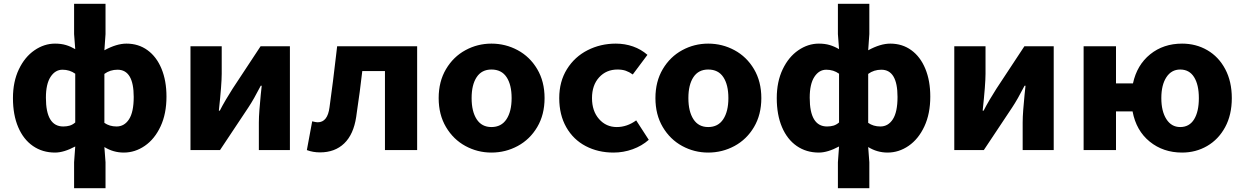

<svg xmlns="http://www.w3.org/2000/svg" viewBox="-20 -788 6531 1008"><path d="M369 64 375 -19Q315 13 269 13Q203 13 153 -21.5Q103 -56 75.5 -120.5Q48 -185 48 -273Q48 -359 79 -424Q110 -489 161 -524Q212 -559 269 -559Q301 -559 326 -551.5Q351 -544 375 -530L369 -609V-768H534V-609L528 -524Q592 -559 644 -559Q707 -559 754.5 -524.5Q802 -490 828 -427Q854 -364 854 -281Q854 -191 823 -124.5Q792 -58 740.5 -22.5Q689 13 630 13Q575 13 528 -16L534 64V200H369ZM375 -145V-401Q346 -422 308 -422Q270 -422 245.5 -384.5Q221 -347 221 -275Q221 -124 312 -124Q331 -124 346 -128.5Q361 -133 375 -145ZM682 -279Q682 -422 597 -422Q558 -422 528 -400V-143Q555 -124 592 -124Q633 -124 657.5 -162Q682 -200 682 -279Z M980 -545H1144V-401Q1144 -346 1129 -207H1134Q1146 -231 1166 -265Q1186 -299 1201 -322L1348 -545H1502V0H1339V-145Q1339 -173 1342 -212Q1345 -251 1349 -291L1354 -338H1349Q1312 -266 1284 -224L1135 0H980Z M1591 0 1619 -151Q1639 -146 1648 -146Q1700 -146 1710 -225Q1729 -362 1744 -494L1750 -545H2170V0H2001V-415H1882Q1869 -301 1854 -203L1850 -174Q1836 -82 1787 -35Q1738 12 1660 12Q1623 12 1591 0Z M2283 -273Q2283 -360 2321.5 -425Q2360 -490 2423.5 -524.5Q2487 -559 2560 -559Q2634 -559 2698 -524.5Q2762 -490 2800.5 -425Q2839 -360 2839 -273Q2839 -186 2800.5 -121Q2762 -56 2698 -21.5Q2634 13 2560 13Q2487 13 2423.5 -21.5Q2360 -56 2321.5 -121Q2283 -186 2283 -273ZM2666 -273Q2666 -343 2639.5 -383Q2613 -423 2560 -423Q2509 -423 2482.5 -383Q2456 -343 2456 -273Q2456 -203 2482.5 -162Q2509 -121 2560 -121Q2612 -121 2639 -162Q2666 -203 2666 -273Z M2916 -273Q2916 -360 2956.5 -425Q2997 -490 3065 -524.5Q3133 -559 3213 -559Q3261 -559 3303.5 -544Q3346 -529 3379 -500L3302 -397Q3284 -410 3265.5 -416.5Q3247 -423 3222 -423Q3163 -423 3125.5 -382Q3088 -341 3088 -273Q3088 -205 3125 -163Q3162 -121 3218 -121Q3272 -121 3320 -156L3386 -54Q3350 -22 3301.5 -4.5Q3253 13 3201 13Q3120 13 3055 -21Q2990 -55 2953 -120Q2916 -185 2916 -273Z M3421 -273Q3421 -360 3459.5 -425Q3498 -490 3561.5 -524.5Q3625 -559 3698 -559Q3772 -559 3836 -524.5Q3900 -490 3938.5 -425Q3977 -360 3977 -273Q3977 -186 3938.5 -121Q3900 -56 3836 -21.5Q3772 13 3698 13Q3625 13 3561.5 -21.5Q3498 -56 3459.5 -121Q3421 -186 3421 -273ZM3804 -273Q3804 -343 3777.5 -383Q3751 -423 3698 -423Q3647 -423 3620.5 -383Q3594 -343 3594 -273Q3594 -203 3620.5 -162Q3647 -121 3698 -121Q3750 -121 3777 -162Q3804 -203 3804 -273Z M4379 64 4385 -19Q4325 13 4279 13Q4213 13 4163 -21.5Q4113 -56 4085.5 -120.5Q4058 -185 4058 -273Q4058 -359 4089 -424Q4120 -489 4171 -524Q4222 -559 4279 -559Q4311 -559 4336 -551.5Q4361 -544 4385 -530L4379 -609V-768H4544V-609L4538 -524Q4602 -559 4654 -559Q4717 -559 4764.5 -524.5Q4812 -490 4838 -427Q4864 -364 4864 -281Q4864 -191 4833 -124.5Q4802 -58 4750.5 -22.5Q4699 13 4640 13Q4585 13 4538 -16L4544 64V200H4379ZM4385 -145V-401Q4356 -422 4318 -422Q4280 -422 4255.5 -384.5Q4231 -347 4231 -275Q4231 -124 4322 -124Q4341 -124 4356 -128.5Q4371 -133 4385 -145ZM4692 -279Q4692 -422 4607 -422Q4568 -422 4538 -400V-143Q4565 -124 4602 -124Q4643 -124 4667.5 -162Q4692 -200 4692 -279Z M4990 -545H5154V-401Q5154 -346 5139 -207H5144Q5156 -231 5176 -265Q5196 -299 5211 -322L5358 -545H5512V0H5349V-145Q5349 -173 5352 -212Q5355 -251 5359 -291L5364 -338H5359Q5322 -266 5294 -224L5145 0H4990Z M5926 -203H5839V0H5669V-545H5839V-350H5928Q5949 -447 6018.5 -503Q6088 -559 6186 -559Q6259 -559 6318.5 -524.5Q6378 -490 6412.5 -425Q6447 -360 6447 -273Q6447 -185 6412 -120.5Q6377 -56 6317.5 -21.5Q6258 13 6186 13Q6087 13 6016 -44.5Q5945 -102 5926 -203ZM6274 -273Q6274 -343 6249 -383Q6224 -423 6176 -423Q6130 -423 6103.5 -382.5Q6077 -342 6077 -273Q6077 -204 6103.5 -162.5Q6130 -121 6176 -121Q6224 -121 6249 -161.5Q6274 -202 6274 -273Z"/></svg>

Font: Nebula Sans Bold
Style: Regular
Weight: 700
Designer: Paul D. Hunt for Adobe (as Source Sans)
Foundry: Nebula Entertainment & Broadcasting LLC
Version: Version 1.010